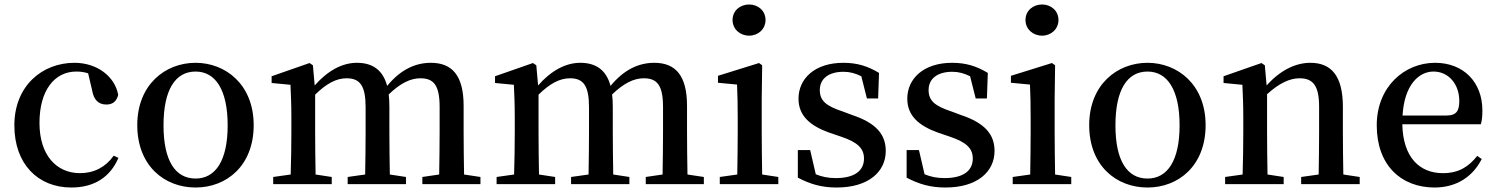

<svg xmlns="http://www.w3.org/2000/svg" viewBox="-20 -821 6677 856"><path d="M487 -127C451 -76 399 -49 337 -49C231 -49 156 -130 156 -273C156 -418 223 -502 320 -502C338 -502 355 -500 373 -494L391 -417C398 -376 419 -355 454 -355C482 -355 499 -368 507 -398C492 -481 412 -541 312 -541C169 -541 44 -439 44 -262C44 -90 149 15 298 15C402 15 472 -33 508 -117Z M852 15C990 15 1111 -82 1111 -263C1111 -444 986 -541 852 -541C716 -541 592 -443 592 -263C592 -83 712 15 852 15ZM852 -25C761 -25 709 -105 709 -262C709 -420 761 -502 852 -502C941 -502 995 -420 995 -262C995 -105 941 -25 852 -25Z M2049 -43C2048 -99 2047 -177 2047 -232V-349C2047 -484 1996 -541 1901 -541C1832 -541 1766 -511 1706 -438C1687 -509 1641 -541 1571 -541C1505 -541 1440 -505 1383 -440L1375 -530L1360 -540L1191 -481V-451L1275 -443C1277 -397 1279 -359 1279 -296V-232C1279 -180 1278 -100 1276 -43L1198 -32V0H1459V-32L1387 -43C1386 -99 1385 -179 1385 -232V-399C1435 -448 1479 -472 1525 -472C1585 -472 1610 -439 1610 -343V-232C1610 -177 1609 -99 1608 -43L1530 -32V0H1790V-32L1718 -43C1717 -99 1716 -177 1716 -232V-345C1716 -365 1715 -383 1713 -400C1766 -451 1811 -472 1854 -472C1913 -472 1940 -442 1940 -344V-232C1940 -177 1939 -99 1938 -43L1863 -32V0H2122V-32Z M3045 -43C3044 -99 3043 -177 3043 -232V-349C3043 -484 2992 -541 2897 -541C2828 -541 2762 -511 2702 -438C2683 -509 2637 -541 2567 -541C2501 -541 2436 -505 2379 -440L2371 -530L2356 -540L2187 -481V-451L2271 -443C2273 -397 2275 -359 2275 -296V-232C2275 -180 2274 -100 2272 -43L2194 -32V0H2455V-32L2383 -43C2382 -99 2381 -179 2381 -232V-399C2431 -448 2475 -472 2521 -472C2581 -472 2606 -439 2606 -343V-232C2606 -177 2605 -99 2604 -43L2526 -32V0H2786V-32L2714 -43C2713 -99 2712 -177 2712 -232V-345C2712 -365 2711 -383 2709 -400C2762 -451 2807 -472 2850 -472C2909 -472 2936 -442 2936 -344V-232C2936 -177 2935 -99 2934 -43L2859 -32V0H3118V-32Z M3320 -662C3360 -662 3393 -691 3393 -732C3393 -773 3360 -801 3320 -801C3279 -801 3246 -773 3246 -732C3246 -691 3279 -662 3320 -662ZM3378 -43C3377 -99 3376 -179 3376 -232V-381L3378 -530L3364 -540L3181 -483V-452L3266 -444C3268 -396 3269 -358 3269 -296V-232C3269 -180 3268 -100 3267 -43L3189 -32V0H3450V-32Z M3737 -324C3661 -349 3635 -373 3635 -420C3635 -469 3673 -501 3741 -501C3769 -501 3794 -494 3820 -481L3845 -382H3895L3899 -496C3849 -526 3802 -541 3740 -541C3612 -541 3540 -470 3540 -381C3540 -304 3593 -260 3676 -230L3729 -212C3804 -187 3832 -159 3832 -114C3832 -60 3790 -27 3706 -27C3672 -27 3644 -33 3617 -44L3592 -152H3537V-29C3592 0 3643 15 3710 15C3853 15 3929 -56 3929 -148C3929 -221 3887 -272 3780 -308Z M4222 -324C4146 -349 4120 -373 4120 -420C4120 -469 4158 -501 4226 -501C4254 -501 4279 -494 4305 -481L4330 -382H4380L4384 -496C4334 -526 4287 -541 4225 -541C4097 -541 4025 -470 4025 -381C4025 -304 4078 -260 4161 -230L4214 -212C4289 -187 4317 -159 4317 -114C4317 -60 4275 -27 4191 -27C4157 -27 4129 -33 4102 -44L4077 -152H4022V-29C4077 0 4128 15 4195 15C4338 15 4414 -56 4414 -148C4414 -221 4372 -272 4265 -308Z M4626 -662C4666 -662 4699 -691 4699 -732C4699 -773 4666 -801 4626 -801C4585 -801 4552 -773 4552 -732C4552 -691 4585 -662 4626 -662ZM4684 -43C4683 -99 4682 -179 4682 -232V-381L4684 -530L4670 -540L4487 -483V-452L4572 -444C4574 -396 4575 -358 4575 -296V-232C4575 -180 4574 -100 4573 -43L4495 -32V0H4756V-32Z M5096 15C5234 15 5355 -82 5355 -263C5355 -444 5230 -541 5096 -541C4960 -541 4836 -443 4836 -263C4836 -83 4956 15 5096 15ZM5096 -25C5005 -25 4953 -105 4953 -262C4953 -420 5005 -502 5096 -502C5185 -502 5239 -420 5239 -262C5239 -105 5185 -25 5096 -25Z M5969 -43C5968 -99 5967 -177 5967 -232V-345C5967 -483 5915 -541 5822 -541C5755 -541 5687 -507 5627 -440L5619 -530L5604 -540L5435 -481V-451L5519 -443C5521 -397 5523 -359 5523 -296V-232C5523 -180 5522 -100 5520 -43L5442 -32V0H5703V-32L5631 -43C5630 -99 5629 -179 5629 -232V-401C5684 -451 5731 -472 5774 -472C5833 -472 5861 -440 5861 -346V-232C5861 -177 5860 -99 5859 -43L5781 -32V0H6042V-32Z M6233 -306C6241 -443 6306 -502 6371 -502C6439 -502 6486 -445 6486 -371C6486 -329 6475 -306 6429 -306ZM6582 -267C6587 -283 6589 -303 6589 -328C6589 -455 6505 -541 6378 -541C6242 -541 6118 -435 6118 -262C6118 -86 6225 15 6376 15C6473 15 6546 -33 6586 -112L6566 -126C6528 -78 6484 -49 6413 -49C6310 -49 6235 -118 6232 -267Z"/></svg>

Font: Source Han Serif CN SemiBold
Style: Regular
Weight: 600
Designer: Ryoko NISHIZUKA 西塚涼子 (kana & ideographs); Frank Grießhammer (Latin, Greek & Cyrillic); Wenlong ZHANG 张文龙 (bopomofo); San
Foundry: Adobe Systems Incorporated
Version: Version 1.000;PS 1;hotconv 16.6.53;makeotf.lib2.5.65590